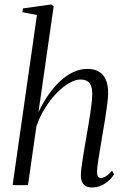

<svg xmlns="http://www.w3.org/2000/svg" viewBox="-20 -837 566 868"><path d="M395.5 10.5Q380 10.5 368.8 4.8Q357.5 -1 351.5 -13.2Q345.5 -25.5 345.5 -46Q345.5 -57.5 348 -77.2Q350.5 -97 354.5 -122.2Q358.5 -147.5 363.2 -175.8Q368 -204 373 -232.5Q377.5 -258.5 381.8 -284.2Q386 -310 389.5 -333.8Q393 -357.5 395 -377.8Q397 -398 397 -412.5Q397 -435.5 391.2 -449.8Q385.5 -464 373.8 -470.8Q362 -477.5 343.5 -477.5Q320 -477.5 291.8 -461Q263.5 -444.5 235 -415Q206.5 -385.5 182.8 -347Q159 -308.5 144.5 -265.5L106.5 0H37L147 -769L81 -782L84 -799L212.5 -817L222.5 -808L154 -330.5Q174.5 -373 199.2 -408.8Q224 -444.5 252.5 -470.8Q281 -497 311.8 -511.2Q342.5 -525.5 375 -525.5Q405.5 -525.5 426.5 -513.5Q447.5 -501.5 458.2 -477.2Q469 -453 469 -415.5Q469 -398.5 465.2 -368.8Q461.5 -339 455.8 -302.8Q450 -266.5 443.5 -230Q439.5 -204.5 435.2 -179.2Q431 -154 427.2 -131Q423.5 -108 421.2 -90.2Q419 -72.5 418.5 -62Q418.5 -47 422.5 -39.8Q426.5 -32.5 436.5 -32.5Q446.5 -32.5 458.8 -40Q471 -47.5 486.5 -65L495.5 -48.5Q486.5 -34 471.8 -20.5Q457 -7 438 1.8Q419 10.5 395.5 10.5Z"/></svg>

Font: Merriweather 120pt Light
Style: Italic
Weight: 300
Italic angle: -7.8°
Version: Version 2.101